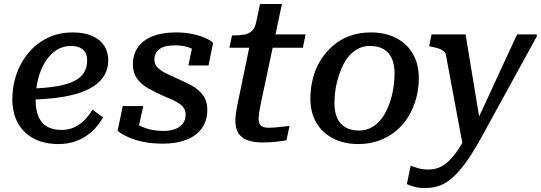

<svg xmlns="http://www.w3.org/2000/svg" viewBox="-20 -711 2718 965"><path d="M274 13Q203 13 151 -14Q99 -41 70.5 -91.5Q42 -142 42 -213Q42 -279 63 -339Q84 -399 124 -446.5Q164 -494 220 -521Q276 -548 345 -548Q405 -548 444.5 -530Q484 -512 504 -480.5Q524 -449 524 -409Q524 -361 499 -324Q474 -287 423.5 -262Q373 -237 298.5 -224.5Q224 -212 125 -210L131 -266Q211 -268 266 -277.5Q321 -287 354.5 -304.5Q388 -322 403 -348Q418 -374 418 -408Q418 -431 409 -447Q400 -463 381.5 -471.5Q363 -480 336 -480Q296 -480 263.5 -459Q231 -438 207.5 -400.5Q184 -363 171.5 -314Q159 -265 159 -209Q159 -157 174 -123.5Q189 -90 218 -74Q247 -58 289 -58Q326 -58 355 -72Q384 -86 406.5 -109.5Q429 -133 445 -160L498 -121Q475 -80 442 -50Q409 -20 367 -3.5Q325 13 274 13Z M799 11Q745 11 701 2Q657 -7 624 -22Q591 -37 571 -53L597 -178H700L670 -41Q652 -49 645 -59Q638 -69 639.5 -81.5Q641 -94 648 -106Q660 -91 683 -79Q706 -67 736.5 -60Q767 -53 802 -53Q834 -53 859 -62Q884 -71 898.5 -89.5Q913 -108 913 -136Q913 -155 903 -169Q893 -183 875.5 -194Q858 -205 836.5 -214Q815 -223 792 -233Q757 -249 724 -267.5Q691 -286 669.5 -315Q648 -344 648 -389Q648 -437 673 -473Q698 -509 746 -528.5Q794 -548 865 -548Q910 -548 947.5 -540Q985 -532 1012 -520Q1039 -508 1051 -495L1028 -382H927L949 -489Q960 -489 969.5 -481Q979 -473 983.5 -460.5Q988 -448 984 -434Q973 -449 955.5 -460Q938 -471 914.5 -477Q891 -483 860 -483Q805 -483 780.5 -463.5Q756 -444 756 -411Q756 -387 772.5 -371Q789 -355 815.5 -342Q842 -329 873 -315Q909 -300 943.5 -281Q978 -262 1000 -233Q1022 -204 1022 -159Q1022 -105 994.5 -66.5Q967 -28 917 -8.5Q867 11 799 11Z M1299 5Q1254 5 1223.5 -6.5Q1193 -18 1178 -42Q1163 -66 1163 -104Q1163 -120 1165.5 -139.5Q1168 -159 1172.5 -180.5Q1177 -202 1181 -222L1243 -522L1301 -538H1516L1502 -471H1133L1146 -533H1156Q1187 -533 1209.5 -537.5Q1232 -542 1246.5 -556Q1261 -570 1267 -597L1287 -691H1397L1292 -196Q1289 -181 1286 -165.5Q1283 -150 1281.5 -137Q1280 -124 1280 -114Q1280 -88 1292.5 -78.5Q1305 -69 1330 -69Q1344 -69 1364 -70.5Q1384 -72 1403.5 -74.5Q1423 -77 1435 -78L1420 -6Q1398 -2 1367 1.5Q1336 5 1299 5Z M1940 -198Q1948 -222 1953 -246Q1958 -270 1960.5 -295Q1963 -320 1963 -343Q1963 -386 1949.5 -416.5Q1936 -447 1909 -463.5Q1882 -480 1839 -480Q1809 -480 1785 -468.5Q1761 -457 1742 -438Q1723 -419 1709 -393Q1695 -367 1685 -337Q1677 -314 1671.5 -289.5Q1666 -265 1663.5 -240Q1661 -215 1661 -192Q1661 -149 1674.5 -118.5Q1688 -88 1715.5 -71.5Q1743 -55 1785 -55Q1815 -55 1839.5 -66.5Q1864 -78 1882.5 -97Q1901 -116 1915.5 -142Q1930 -168 1940 -198ZM1540 -215Q1540 -269 1553 -318.5Q1566 -368 1592 -409.5Q1618 -451 1655 -482.5Q1692 -514 1739 -531Q1786 -548 1843 -548Q1916 -548 1970 -520.5Q2024 -493 2054.5 -441.5Q2085 -390 2085 -319Q2085 -265 2071.5 -216Q2058 -167 2032.5 -125Q2007 -83 1970 -52.5Q1933 -22 1885.5 -4.5Q1838 13 1781 13Q1709 13 1654.5 -15Q1600 -43 1570 -94Q1540 -145 1540 -215Z M2309 36 2357 -13 2395 -84 2320 -538H2149L2137 -479L2149 -476Q2170 -472 2185 -467Q2200 -462 2209.5 -454.5Q2219 -447 2221 -436ZM2364 -74 2337 -54Q2307 5 2281 43Q2255 81 2231 102.5Q2207 124 2183 132.5Q2159 141 2134 141Q2100 141 2076.5 133Q2053 125 2044 122L2025 214Q2034 219 2058 226.5Q2082 234 2118 234Q2156 234 2189.5 222Q2223 210 2255.5 181Q2288 152 2322.5 104Q2357 56 2397 -16Q2425 -67 2453 -118Q2481 -169 2509.5 -221Q2538 -273 2566 -324Q2594 -375 2622 -426Q2650 -477 2678 -528V-538H2579Q2552 -480 2525 -422Q2498 -364 2471.5 -306Q2445 -248 2418 -190Q2391 -132 2364 -74Z"/></svg>

Font: Roboto Serif 20pt Medium
Style: Italic
Weight: 500
Italic angle: -10°
Version: Version 1.008